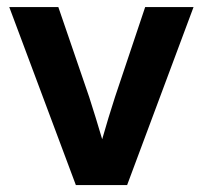

<svg xmlns="http://www.w3.org/2000/svg" viewBox="-20 -536 588 556"><path d="M199.7 0H348.1L540.5 -515.6H400.4L313 -254.9C299.8 -214.4 287.6 -173.8 275.9 -132.8C263.7 -173.8 251.5 -214.4 238.3 -254.9L148.9 -515.6H6.8Z"/></svg>

Font: Raveo Display Display SemiBold
Style: Regular
Weight: 600
Designer: Jakub Foglar, Rasmus Andersson (Inter)
Foundry: Jakubfoglar.com
Version: Version 1.100;Glyphs 3.2.3 (3260)